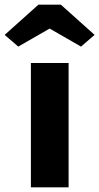

<svg xmlns="http://www.w3.org/2000/svg" viewBox="-68 -800 424 820"><path d="M64 0V-531H225V0ZM10 -601 -48 -651 96 -780H192L336 -651L278 -601L144 -678Z"/></svg>

Font: Lexend
Style: Bold
Weight: 700
Designer: Bonnie Shaver-Troup, Thomas Jockin
Foundry: Lexend
Version: Version 1.007; ttfautohint (v1.8.3)